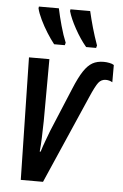

<svg xmlns="http://www.w3.org/2000/svg" viewBox="-54 -804 541 843"><g transform="rotate(5 216.5 -382.5)"><path d="M70 0 59 -539H149L148 -266Q147 -222 146 -191.5Q145 -161 142 -131H146Q154 -157 163.5 -182Q173 -207 180 -226L260 -418Q281 -469 299.5 -497Q318 -525 338.5 -536.5Q359 -548 388 -548Q400 -548 413 -545.5Q426 -543 433 -538V-462Q420 -470 404 -470Q384 -470 371.5 -454Q359 -438 337 -387L168 0ZM305 -606Q278 -638 254 -681.5Q230 -725 221 -757L222 -765H309Q317 -730 327.5 -693Q338 -656 352 -617L349 -606ZM164 -606Q148 -626 131 -653Q114 -680 100.5 -708Q87 -736 82 -757L83 -765H171Q178 -731 189.5 -689.5Q201 -648 214 -617L211 -606Z"/></g></svg>

Font: Noto Sans ExtraCondensed Medium
Style: Italic
Weight: 500
Width: 2
Italic angle: -12°
Designer: Monotype Design Team
Foundry: Monotype Imaging Inc.
Version: Version 2.013; ttfautohint (v1.8.4.7-5d5b)